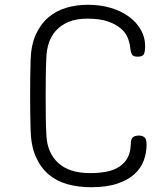

<svg xmlns="http://www.w3.org/2000/svg" viewBox="-20 -696 700 803"><path d="M556 -459Q538 -459 532.5 -467Q527 -475 524 -501Q522 -519 513.5 -539.5Q505 -560 484.5 -577.5Q464 -595 430.5 -606.5Q397 -618 346 -618Q299 -618 267 -604.5Q235 -591 214.5 -568.5Q194 -546 184.5 -517Q175 -488 174 -457Q172 -419 171.5 -376.5Q171 -334 171 -291.5Q171 -249 171.5 -208.5Q172 -168 174 -132Q177 -57 223.5 -14.5Q270 28 357 28Q394 28 425 22Q456 16 478.5 1.5Q501 -13 513.5 -36Q526 -59 527 -93Q527 -115 536 -122Q545 -129 561 -129Q575 -129 584 -122Q593 -115 593 -91Q593 -56 581 -24Q569 8 542 32.5Q515 57 470.5 72Q426 87 361 87Q308 87 262.5 74.5Q217 62 183.5 33.5Q150 5 130 -40Q110 -85 108 -150Q104 -303 108 -445Q110 -508 130 -552Q150 -596 182.5 -623.5Q215 -651 257.5 -663.5Q300 -676 347 -676Q401 -676 445 -662.5Q489 -649 520.5 -625.5Q552 -602 569.5 -570.5Q587 -539 587 -504Q587 -481 582 -470Q577 -459 556 -459Z"/></svg>

Font: Cafe24 Ssurround air
Style: Light
Weight: 300
Designer: Cafe24 thkim, hmlim, mnelim, sdjeong, hskwak & 4IRTF
Foundry: Cafe24
Version: Version 1.001